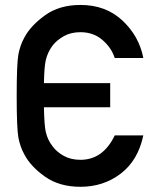

<svg xmlns="http://www.w3.org/2000/svg" viewBox="-20 -737 637 764"><path d="M550.3 -198.2Q529.3 -98.6 460.4 -46.1Q391.6 6.3 300.3 6.3Q216.3 6.3 159.4 -33.9Q102.5 -74.2 77.6 -121.1Q60.1 -152.3 53.2 -189.5Q46.4 -226.6 46.4 -355Q46.4 -483.4 53.2 -520.5Q60.1 -557.6 77.6 -588.9Q102.5 -635.3 159.4 -676.3Q216.3 -717.3 300.3 -717.3Q401.4 -717.3 467.5 -655Q533.7 -592.8 550.3 -506.3H436.5Q423.3 -547.4 387.5 -578.1Q351.6 -608.9 300.3 -608.9Q262.2 -608.9 234.4 -593.3Q206.5 -577.6 190.4 -557.1Q169.4 -529.8 162.1 -497.1Q156.2 -472.7 154.8 -406.2H418.5V-310.1H154.8Q156.2 -237.8 162.1 -212.4Q169.4 -179.7 190.4 -153.3Q206.5 -131.8 234.4 -116.5Q262.2 -101.1 300.3 -101.1Q390.1 -101.1 436.5 -198.2Z"/></svg>

Font: Alte DIN 1451 Mittelschrift
Style: Regular
Weight: 400
Designer: Peter Wiegel
Foundry: Peter Wiegel
Version: Version 1.002 September 20, 2019